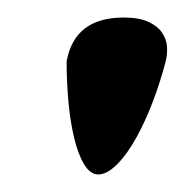

<svg xmlns="http://www.w3.org/2000/svg" viewBox="-20 -743 211 219"><path d="M92 -544Q83 -544 76 -555.5Q69 -567 64.5 -586Q60 -605 58 -627.5Q56 -650 56 -673Q65 -723 121 -723Q139 -723 149.5 -718Q160 -713 165 -705.5Q170 -698 170.5 -689.5Q171 -681 169 -673Q163 -650 154.5 -627.5Q146 -605 135.5 -586Q125 -567 113.5 -555.5Q102 -544 92 -544Z"/></svg>

Font: Jura
Style: Bold Italic
Weight: 700
Designer: Ed Merritt
Foundry: Ten by Twenty
Version: Version 1.007